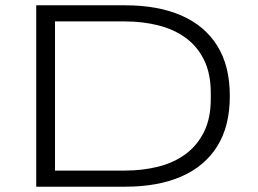

<svg xmlns="http://www.w3.org/2000/svg" viewBox="-20 -706 977 726"><path d="M117 0V-686H453Q577 -686 665.5 -647.5Q754 -609 801.5 -533Q849 -457 849 -343Q849 -229 801.5 -153Q754 -77 665.5 -38.5Q577 0 453 0ZM188 -61H452Q520 -61 579 -76Q638 -91 682 -123.5Q726 -156 751.5 -207.5Q777 -259 777 -332V-354Q777 -428 751.5 -479.5Q726 -531 682 -563Q638 -595 579 -610Q520 -625 452 -625H188Z"/></svg>

Font: Archivo Expanded ExtraLight
Style: Regular
Weight: 250
Width: 7
Designer: Hector Gatti
Foundry: Omnibus-Type
Version: Version 2.001